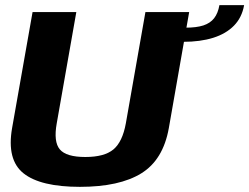

<svg xmlns="http://www.w3.org/2000/svg" viewBox="-20 -722 968 746"><path d="M290.5 4Q444 4 529 -48.5Q614 -101 636 -224.5L715 -675H545L469 -243Q456 -171 420.8 -141.5Q385.5 -112 311.5 -112Q237.5 -112 212.5 -141.5Q187.5 -171 200.5 -243L276.5 -675H106.5L27 -224.5Q5.5 -101 71.5 -48.5Q137.5 4 290.5 4ZM701 -614.5 692 -559.5Q758.5 -559.5 808.5 -575.2Q858.5 -591 889.2 -622.5Q920 -654 928.5 -702H832.5Q827 -670.5 812 -651.2Q797 -632 770.2 -623.2Q743.5 -614.5 701 -614.5Z"/></svg>

Font: Anybody
Style: Bold Italic
Weight: 700
Italic angle: -10°
Designer: Tyler Finck
Foundry: Etcetera Type Company
Version: Version 1.113;gftools[0.9.25]